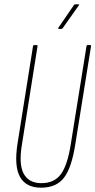

<svg xmlns="http://www.w3.org/2000/svg" viewBox="-20 -864 442 890"><path d="M170 6Q101 6 73 -43.5Q45 -93 61 -197L133 -650Q134 -655 139 -655H150Q155 -655 154 -650L82 -196Q66 -102 90 -58.5Q114 -15 172 -15Q232 -15 262.5 -57Q293 -99 308 -195L381 -650Q382 -655 386 -655H398Q403 -655 402 -650L329 -195Q312 -86 276.5 -40Q241 6 170 6ZM253 -730Q251 -730 250 -731.5Q249 -733 251 -736L323 -841Q325 -844 329 -844H344Q346 -844 347 -843Q348 -842 346 -840L271 -734Q269 -730 264 -730Z"/></svg>

Font: Sofia Sans Extra Condensed Thin
Style: Italic
Weight: 250
Italic angle: -9°
Version: Version 4.100